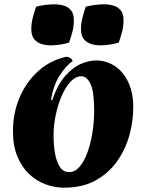

<svg xmlns="http://www.w3.org/2000/svg" viewBox="-20 -854 677 889"><path d="M276 15Q233 15 191 -0.5Q149 -16 115 -48Q81 -80 60.5 -129.5Q40 -179 40 -247Q40 -330 70.5 -402Q101 -474 156 -524Q211 -574 286 -591Q297 -591 306 -585Q315 -579 316 -571Q285 -549 256.5 -505Q228 -461 216 -392L222 -391Q247 -463 282.5 -503Q318 -543 355.5 -558.5Q393 -574 423 -574Q473 -574 512 -548Q551 -522 574 -473.5Q597 -425 597 -357Q597 -293 579 -227.5Q561 -162 522 -107Q483 -52 422.5 -18.5Q362 15 276 15ZM300 -57Q327 -57 348.5 -82Q370 -107 385 -148.5Q400 -190 408 -240.5Q416 -291 416 -341Q416 -430 399 -465.5Q382 -501 356 -501Q331 -501 307.5 -476.5Q284 -452 266.5 -412Q249 -372 238.5 -323.5Q228 -275 228 -228Q228 -181 235 -142Q242 -103 258 -80Q274 -57 300 -57ZM300 -657Q281 -651 258.5 -647.5Q236 -644 215 -644Q192 -644 171.5 -650.5Q151 -657 138 -673Q125 -689 125 -720Q125 -746 131.5 -771Q138 -796 147 -823Q166 -828 188.5 -831Q211 -834 233 -834Q255 -834 275.5 -828Q296 -822 309 -806Q322 -790 322 -760Q322 -733 315.5 -708Q309 -683 300 -657ZM530 -657Q511 -651 488.5 -647.5Q466 -644 445 -644Q422 -644 401.5 -650.5Q381 -657 368 -673Q355 -689 355 -720Q355 -746 361.5 -771Q368 -796 377 -823Q396 -828 418.5 -831Q441 -834 463 -834Q485 -834 505.5 -828Q526 -822 539 -806Q552 -790 552 -760Q552 -733 545.5 -708Q539 -683 530 -657Z"/></svg>

Font: Merienda Black
Style: Regular
Weight: 900
Designer: Eduardo Rodriguez Tunni
Foundry: Eduardo Rodriguez Tunni
Version: Version 2.001